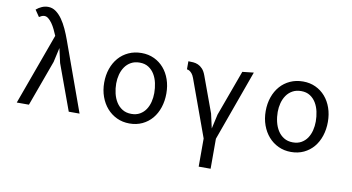

<svg xmlns="http://www.w3.org/2000/svg" viewBox="-94 -1031 2787 1522"><g transform="rotate(10 1300.0 -270.0)"><path d="M325 -484 299 -368 165 0H67L275.5 -573.5Q265.5 -598 253.2 -623.2Q241 -648.5 226.8 -668.5Q212.5 -688.5 197 -701.2Q181.5 -714 165 -714Q153 -714 142 -709Q131 -704 122.5 -698L86 -751.5Q107 -769.5 131.2 -779.8Q155.5 -790 181 -790Q215 -790 243.2 -769.8Q271.5 -749.5 294.8 -716.5Q318 -683.5 337 -642Q356 -600.5 371 -558.5L572.5 0H485.5L351 -368Z M974.5 8.5Q919 8.5 872.8 -13.2Q826.5 -35 793 -73.2Q759.5 -111.5 740.8 -163.5Q722 -215.5 722 -276.5Q722 -337 740 -388.8Q758 -440.5 791 -478.2Q824 -516 870.8 -537.2Q917.5 -558.5 974.5 -558.5Q1030 -558.5 1075.5 -537.2Q1121 -516 1153.8 -478.2Q1186.5 -440.5 1204.5 -388.8Q1222.5 -337 1222.5 -276.5Q1222.5 -215.5 1205.2 -163.5Q1188 -111.5 1155.8 -73.2Q1123.5 -35 1077.5 -13.2Q1031.5 8.5 974.5 8.5ZM1127.5 -263Q1127.5 -303.5 1119 -342.5Q1110.5 -381.5 1092 -412.2Q1073.5 -443 1044 -462Q1014.5 -481 972.5 -481Q932.5 -481 903 -464.5Q873.5 -448 854.5 -420.5Q835.5 -393 826.2 -358Q817 -323 817 -286Q817 -245.5 826.2 -206.5Q835.5 -167.5 854.8 -137Q874 -106.5 904.2 -87.8Q934.5 -69 976.5 -69Q1016 -69 1044.8 -85.5Q1073.5 -102 1091.8 -129.2Q1110 -156.5 1118.8 -191.2Q1127.5 -226 1127.5 -263Z M1350 -558.5Q1368.5 -558.5 1389 -557Q1409.5 -555.5 1428.5 -547.2Q1447.5 -539 1464.5 -521Q1481.5 -503 1493.5 -470L1599 -182L1625 -66L1651 -182L1785.5 -550L1876.5 -560L1671.5 8.5V250H1575.5V23.5L1409 -434.5Q1400.5 -457 1390.5 -468.8Q1380.5 -480.5 1371.5 -486Q1361 -492.5 1350 -493.5Z M2274.5 8.5Q2219 8.5 2172.8 -13.2Q2126.5 -35 2093 -73.2Q2059.5 -111.5 2040.8 -163.5Q2022 -215.5 2022 -276.5Q2022 -337 2040 -388.8Q2058 -440.5 2091 -478.2Q2124 -516 2170.8 -537.2Q2217.5 -558.5 2274.5 -558.5Q2330 -558.5 2375.5 -537.2Q2421 -516 2453.8 -478.2Q2486.5 -440.5 2504.5 -388.8Q2522.5 -337 2522.5 -276.5Q2522.5 -215.5 2505.2 -163.5Q2488 -111.5 2455.8 -73.2Q2423.5 -35 2377.5 -13.2Q2331.5 8.5 2274.5 8.5ZM2427.5 -263Q2427.5 -303.5 2419 -342.5Q2410.5 -381.5 2392 -412.2Q2373.5 -443 2344 -462Q2314.5 -481 2272.5 -481Q2232.5 -481 2203 -464.5Q2173.5 -448 2154.5 -420.5Q2135.5 -393 2126.2 -358Q2117 -323 2117 -286Q2117 -245.5 2126.2 -206.5Q2135.5 -167.5 2154.8 -137Q2174 -106.5 2204.2 -87.8Q2234.5 -69 2276.5 -69Q2316 -69 2344.8 -85.5Q2373.5 -102 2391.8 -129.2Q2410 -156.5 2418.8 -191.2Q2427.5 -226 2427.5 -263Z"/></g></svg>

Font: B612 Mono
Style: Regular
Weight: 400
Version: Version 1.005